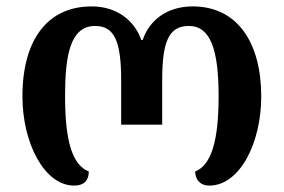

<svg xmlns="http://www.w3.org/2000/svg" viewBox="-20 -569 885 599"><path d="M211 10C244 10 257 -8 257 -34C206 -54 183 -128 183 -268C183 -394 198 -488 277 -488C337 -488 358 -440 358 -319V-180H486V-319C486 -440 507 -488 569 -488C637 -488 662 -414 662 -268C662 -129 639 -54 589 -34C589 -8 605 10 633 10C727 10 795 -121 795 -268C795 -433 723 -549 581 -549C501 -549 446 -506 425 -444H421C399 -506 344 -549 266 -549C129 -549 50 -446 50 -268C50 -122 119 10 211 10Z"/></svg>

Font: Noto Serif Georgian SemiBold
Style: Regular
Weight: 600
Designer: Monotype Design Team, Akaki Razmadze
Foundry: Google LLC
Version: Version 2.003